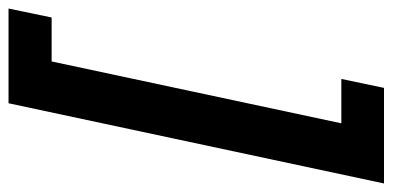

<svg xmlns="http://www.w3.org/2000/svg" viewBox="-324 -504 920 450"><g transform="rotate(90 136.0 -279.0)"><path d="M-69 161 -48 60H55L200 -619H96L117 -719H341L153 161Z"/></g></svg>

Font: Noto Sans SemiCondensed
Style: Bold Italic
Weight: 700
Width: 4
Italic angle: -12°
Designer: Monotype Design Team
Foundry: Monotype Imaging Inc.
Version: Version 2.013; ttfautohint (v1.8.4.7-5d5b)